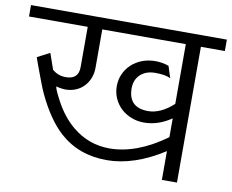

<svg xmlns="http://www.w3.org/2000/svg" viewBox="-76 -784 1066 882"><g transform="rotate(10 457.0 -343.5)"><path d="M913.6 -633.3H801.8V0H731.4V-134.3Q592.8 -45.4 465.3 -45.4Q334.5 -45.4 245.1 -126Q181.2 -184.1 128.4 -295.9Q123.5 -305.7 117.4 -321.3Q111.3 -336.9 104.5 -354.7Q97.7 -372.6 91.1 -390.4Q84.5 -408.2 79.1 -422.6Q73.7 -437 70.6 -446.3Q67.4 -455.6 67.4 -455.6L125.5 -485.8L151.4 -411.6Q177.7 -388.2 214.8 -388.2Q273.9 -388.2 273.9 -445.8V-633.3H0V-686.5H913.6ZM731.4 -199.2V-287.1Q670.4 -245.1 604 -245.1Q572.8 -245.1 545.2 -255.9Q517.6 -266.6 497.1 -285.6Q476.6 -304.7 464.6 -331.1Q452.6 -357.4 452.6 -388.2Q452.6 -419.4 464.6 -445.8Q476.6 -472.2 497.6 -491.5Q518.6 -510.7 546.9 -521.5Q575.2 -532.2 608.4 -532.2Q639.6 -532.2 670.4 -521.5L688 -466.8Q664.1 -479 616.7 -479Q594.7 -479 577.1 -472.7Q559.6 -466.3 547.1 -454.6Q534.7 -442.9 528.1 -426.8Q521.5 -410.6 521.5 -391.1Q521.5 -300.3 613.8 -300.3Q671.9 -300.3 731.4 -354.5V-633.3H341.8V-454.1Q341.8 -428.2 333 -406Q324.2 -383.8 308.6 -367.2Q293 -350.6 270.8 -341.3Q248.5 -332 221.7 -332Q215.3 -332 208 -333Q200.7 -334 194.3 -335.2Q188 -336.4 183.6 -337.6Q179.2 -338.9 179.2 -338.9Q179.2 -326.7 206.1 -276.4Q243.2 -206.1 296.9 -162.1Q372.1 -100.6 468.8 -100.6Q594.7 -100.6 731.4 -199.2Z"/></g></svg>

Font: SakalBharati
Style: Regular
Weight: 400
Designer: CDAC GIST
Foundry: CDAC
Version: 13.02